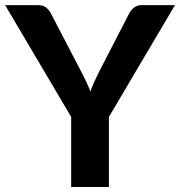

<svg xmlns="http://www.w3.org/2000/svg" viewBox="-32 -746 718 766"><path d="M402.5 -279.5V0H252V-279.5L-11.5 -725.5H121Q140 -725.5 151.8 -716.2Q163.5 -707 171 -692.5L290 -464Q302 -441 311.8 -420.8Q321.5 -400.5 328.5 -381Q335.5 -401 344.8 -421.2Q354 -441.5 365.5 -464L483.5 -692.5Q489.5 -704.5 501.8 -715Q514 -725.5 533 -725.5H666Z"/></svg>

Font: Lato 2
Style: Regular
Weight: 800
Designer: Lukasz Dziedzic with Adam Twardoch and Botio Nikoltchev
Foundry: tyPoland Lukasz Dziedzic
Version: Version 2.015; 2015-08-06; http://www.latofonts.com/